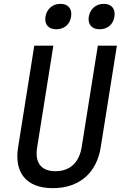

<svg xmlns="http://www.w3.org/2000/svg" viewBox="-20 -967 640 997"><path d="M497 -815C538 -815 568 -840 574 -880C581 -921 559 -947 519 -947C478 -947 448 -921 441 -880C435 -840 457 -815 497 -815ZM272 -815C313 -815 343 -840 349 -880C356 -921 334 -947 294 -947C253 -947 223 -921 216 -880C210 -840 232 -815 272 -815ZM254 10C393 10 482 -70 503 -202L587 -730H488L404 -202C391 -125 345 -78 268 -78C191 -78 160 -125 173 -202L257 -730H158L74 -202C53 -71 116 10 254 10Z"/></svg>

Font: JetBrains Mono Medium
Style: Italic
Weight: 436
Italic angle: -9°
Monospace: yes
Designer: Philipp Nurullin, Konstantin Bulenkov
Foundry: JetBrains
Version: Version 2.305